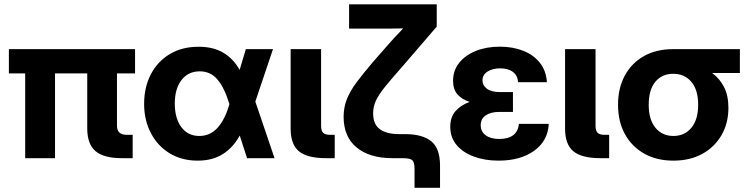

<svg xmlns="http://www.w3.org/2000/svg" viewBox="-20 -748 3541 908"><path d="M556.2 0Q470.7 0 431.6 -33.4Q392.6 -66.9 392.6 -139.6V-400.9H240.2V0H99.1V-400.9H22V-515.6H618.7V-400.9H533.2V-153.3Q533.2 -110.4 579.1 -110.4H607.4V0Z M915 11.7Q838.9 11.7 782 -23.2Q725.1 -58.1 693.4 -118.9Q661.6 -179.7 661.6 -256.8Q661.6 -335 693.1 -396Q724.6 -457 782.5 -491.9Q840.3 -526.9 919.4 -526.9Q988.3 -526.9 1035.9 -498.8Q1083.5 -470.7 1113.3 -417.5L1142.6 -515.6H1271L1187.5 -267.6L1278.3 0H1148.4L1113.8 -106.9Q1081.5 -48.8 1032.7 -18.6Q983.9 11.7 915 11.7ZM1064.9 -256.3 1064 -258.8Q1041 -333.5 1008.3 -372.1Q975.6 -410.6 924.8 -410.6Q869.6 -410.6 838.1 -369.1Q806.6 -327.6 806.6 -258.3Q806.6 -188.5 837.6 -146.7Q868.7 -105 922.4 -105Q975.1 -105 1010.3 -145.3Q1045.4 -185.5 1064.9 -255.9Z M1521.5 0Q1433.1 0 1393.8 -32.5Q1354.5 -64.9 1354.5 -139.6V-515.6H1498.5V-153.3Q1498.5 -129.4 1508.3 -119.9Q1518.1 -110.4 1542 -110.4H1563V0Z M1940.4 140.1V51.3Q1940.4 19 1929.7 9.5Q1918.9 0 1883.3 0H1835.9Q1727.5 0 1666.3 -50.8Q1605 -101.6 1605 -195.3Q1605 -240.7 1620.6 -279.5Q1636.2 -318.4 1667 -359.6Q1697.8 -400.9 1743.7 -454.6L1812 -532.7Q1827.1 -550.3 1846.4 -571Q1865.7 -591.8 1886.7 -613.8Q1856.4 -612.8 1826.4 -612.8Q1796.4 -612.8 1766.6 -612.8H1630.9V-727.5H2045.4V-622.1L1881.8 -432.1Q1833 -377 1802.7 -339.8Q1772.5 -302.7 1758.5 -273.7Q1744.6 -244.6 1744.6 -211.9Q1744.6 -159.7 1776.9 -136.7Q1809.1 -113.8 1866.2 -113.8H1895.5Q1977.5 -113.8 2019.3 -80.1Q2061 -46.4 2061 35.2V140.1Z M2337.9 11.7Q2273.9 11.7 2222.2 -7.1Q2170.4 -25.9 2139.9 -61.5Q2109.4 -97.2 2109.4 -148.4Q2109.4 -194.8 2134.8 -223.1Q2160.2 -251.5 2201.2 -266.1Q2163.6 -278.3 2143.1 -302Q2122.6 -325.7 2122.6 -365.7Q2122.6 -414.6 2151.4 -450.7Q2180.2 -486.8 2230.2 -507.1Q2280.3 -527.3 2343.8 -527.3Q2405.3 -527.3 2454.6 -507.8Q2503.9 -488.3 2533.4 -450.7Q2563 -413.1 2566.4 -359.4H2430.2Q2428.2 -390.6 2405.8 -407.7Q2383.3 -424.8 2345.2 -424.8Q2309.1 -424.8 2285.4 -409.4Q2261.7 -394 2261.7 -367.7Q2261.7 -344.2 2282.7 -328.4Q2303.7 -312.5 2344.7 -312.5H2405.8V-218.8H2341.8Q2302.2 -218.8 2277.8 -202.9Q2253.4 -187 2253.4 -155.8Q2253.4 -125.5 2277.1 -108.2Q2300.8 -90.8 2340.8 -90.8Q2426.3 -90.8 2434.1 -162.1H2575.2Q2571.3 -82 2506.3 -35.2Q2441.4 11.7 2337.9 11.7Z M2819.3 0Q2731 0 2691.7 -32.5Q2652.3 -64.9 2652.3 -139.6V-515.6H2796.4V-153.3Q2796.4 -129.4 2806.2 -119.9Q2815.9 -110.4 2839.8 -110.4H2860.8V0Z M3164.6 11.7Q3086.4 11.7 3027.6 -21Q2968.8 -53.7 2935.8 -113Q2902.8 -172.4 2902.8 -252.4Q2902.8 -332 2935.3 -391.4Q2967.8 -450.7 3026.1 -483.2Q3084.5 -515.6 3162.6 -515.6H3479V-402.8H3347.7Q3382.8 -377.4 3403.8 -336.9Q3424.8 -296.4 3424.8 -237.8Q3424.8 -165.5 3392.3 -109.1Q3359.9 -52.7 3301.5 -20.5Q3243.2 11.7 3164.6 11.7ZM3164.6 -398.9H3162.6Q3110.4 -398.9 3079.1 -361.1Q3047.9 -323.2 3047.9 -252.4Q3047.9 -181.6 3080.1 -143.3Q3112.3 -105 3164.6 -105Q3217.3 -105 3249.5 -143.6Q3281.7 -182.1 3281.7 -252.4Q3281.7 -323.2 3249.5 -361.1Q3217.3 -398.9 3164.6 -398.9Z"/></svg>

Font: Inter Display
Style: Bold
Weight: 700
Designer: Rasmus Andersson
Foundry: rsms
Version: Version 4.001;git-9221beed3